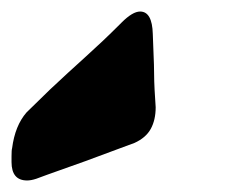

<svg xmlns="http://www.w3.org/2000/svg" viewBox="-31 -876 404 333"><path d="M32 -566Q23 -563 16 -563Q-11 -563 -11 -595V-605Q-11 -616 -10 -619Q-5 -658 15 -681L56 -721Q88 -751 118 -778Q148 -805 176 -833L180 -837Q199 -856 212 -856Q233 -856 234 -817L236 -764Q236 -750 236.5 -735Q237 -720 238 -706L239 -690Q239 -668 230.5 -652.5Q222 -637 202 -628L183 -621Q117 -596 51 -573Z"/></svg>

Font: Bangerz 2
Style: Regular
Weight: 400
Designer: vernon adams
Foundry: Vernon Adams
Version: Version 2.10;December 28, 2023;FontCreator 13.0.0.2683 64-bi